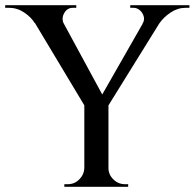

<svg xmlns="http://www.w3.org/2000/svg" viewBox="-37 -720 750 740"><path d="M171 -699 370 -332 294 -304 57 -699ZM381 -322V0H288V-322ZM553 -699H620L373 -301L332 -312ZM512 -628Q521 -642 517 -656.5Q513 -671 502 -680.5Q491 -690 477 -690Q477 -690 471 -690Q465 -690 465 -690V-700H693V-690H679Q648 -690 621 -672Q594 -654 578 -631ZM209 -628 97 -631Q83 -654 56 -672Q29 -690 -3 -690H-17V-700H257V-690Q257 -690 250.5 -690Q244 -690 244 -690Q222 -690 210.5 -669.5Q199 -649 209 -628ZM290 -73V0H211V-10Q211 -10 217 -10Q223 -10 224 -10Q250 -10 268.5 -28.5Q287 -47 288 -73ZM378 -73H381Q381 -47 400 -28.5Q419 -10 445 -10Q445 -10 451 -10Q457 -10 457 -10V0H378Z"/></svg>

Font: Cinzel Medium
Style: Regular
Weight: 500
Designer: Natanael Gama
Version: Version 2.000